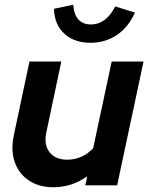

<svg xmlns="http://www.w3.org/2000/svg" viewBox="-20 -780 624 808"><path d="M205 8Q144 8 101.5 -20.5Q59 -49 42 -98Q25 -147 38 -210L104 -521H238L175 -223Q164 -171 188.5 -139.5Q213 -108 263 -108Q295 -108 322.5 -120.5Q350 -133 372 -156L450 -521H584L473 0H339L347 -38Q282 8 205 8ZM361 -600Q292 -600 250.5 -638.5Q209 -677 207 -743L288 -760Q291 -719 310 -698Q329 -677 363 -677Q426 -677 465 -753L548 -727Q520 -665 471.5 -632.5Q423 -600 361 -600Z"/></svg>

Font: Red Hat Display ExtraBold
Style: Italic
Weight: 800
Italic angle: -12°
Designer: Pentagram, MCKL
Foundry: Pentagram, MCKL
Version: Version 1.023